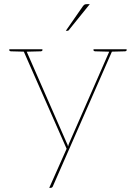

<svg xmlns="http://www.w3.org/2000/svg" viewBox="-20 -728 657 928"><path d="M218 180 302 -9 90 -490H97Q101 -490 103.5 -488Q106 -486 107 -483L302 -38Q304 -34 306 -29.5Q308 -25 309 -20Q310 -24 311 -27Q312 -30 313 -33Q314 -36 315 -38L510 -483Q512 -487 514.5 -488.5Q517 -490 519 -490H526L237 169Q236 173 233 176.5Q230 180 225 180ZM98 -482V-490H114V-482ZM505 -482V-490H521V-482ZM110 -490 109 -478 32 -480Q30 -480 27.5 -481.5Q25 -483 25 -485V-490ZM185 -490V-485Q185 -483 182.5 -481.5Q180 -480 178 -480L101 -478L100 -490ZM517 -490 516 -478 439 -480Q437 -480 434.5 -481.5Q432 -483 432 -485V-490ZM592 -490V-485Q592 -483 589.5 -481.5Q587 -480 585 -480L508 -478L507 -490ZM298 -579 380 -697Q385 -704 389 -706Q393 -708 401 -708H414L313 -583Q312 -581 309.5 -580Q307 -579 305 -579Z"/></svg>

Font: Aleo Thin
Style: Regular
Weight: 250
Designer: Alessio Laiso
Foundry: Alessio Laiso
Version: Version 2.001;gftools[0.9.29]